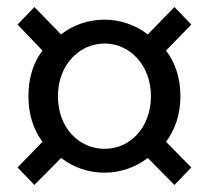

<svg xmlns="http://www.w3.org/2000/svg" viewBox="-20 -642 595 547"><path d="M78 -115 154 -192C189 -165 232 -150 278 -150C322 -150 366 -165 401 -192L477 -115L525 -165L453 -238C479 -273 494 -316 494 -368C494 -420 479 -464 453 -498L525 -572L477 -622L401 -544C366 -571 322 -586 278 -586C232 -586 188 -571 154 -544L78 -622L30 -572L101 -498C75 -464 61 -420 61 -368C61 -316 75 -273 101 -238L30 -165ZM278 -218C205 -218 145 -278 145 -368C145 -456 205 -518 278 -518C350 -518 410 -456 410 -368C410 -278 350 -218 278 -218Z"/></svg>

Font: Source Han Sans HK
Style: Regular
Weight: 400
Designer: Ryoko NISHIZUKA 西塚涼子 (kana, bopomofo & ideographs); Paul D. Hunt (Latin, Greek & Cyrillic); Sandoll Communications 산돌커뮤니
Foundry: Adobe
Version: Version 2.000;hotconv 1.0.107;makeotfexe 2.5.65593